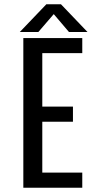

<svg xmlns="http://www.w3.org/2000/svg" viewBox="-20 -878 490 898"><path d="M364.8 -629.4H177.8V-379.3H321.2V-308.7H177.8V-70.6H364.8V0H89.1V-700H364.8ZM389.3 -728.3H302.6L231.4 -812L159.3 -728.3H72.6L196.6 -857.9H265.3Z"/></svg>

Font: League Mono Thin Condensed
Style: Regular
Weight: 100
Width: 1
Designer: Tyler Finck
Foundry: The League of Moveable Type / Tyler Finck
Version: Version 2.300;RELEASE